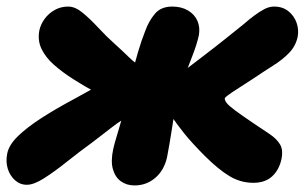

<svg xmlns="http://www.w3.org/2000/svg" viewBox="-27 -550 929 585"><path d="M745 7Q706 7 672 -13.5Q638 -34 597 -75Q558 -114 533.5 -144.5Q509 -175 496.5 -195.5Q484 -216 480 -224Q475 -233 473.5 -242.5Q472 -252 475 -263Q478 -283 494 -300Q510 -317 528 -330Q558 -353 591.5 -378.5Q625 -404 657 -429.5Q689 -455 715 -476Q731 -490 747 -502Q763 -514 778 -522Q793 -530 808 -530Q834 -530 851.5 -516Q869 -502 876.5 -481Q884 -460 880 -438Q874 -410 854.5 -389.5Q835 -369 806.5 -351Q778 -333 747 -312Q724 -297 707.5 -286.5Q691 -276 680.5 -269Q670 -262 664.5 -257.5Q659 -253 658 -251Q657 -245 663.5 -236.5Q670 -228 689.5 -213.5Q709 -199 746 -174Q775 -155 796 -140.5Q817 -126 826.5 -109.5Q836 -93 831 -67Q824 -33 802.5 -13Q781 7 745 7ZM55 13Q34 13 18.5 -1Q3 -15 -3.5 -36.5Q-10 -58 -5 -82Q0 -108 27 -134.5Q54 -161 98 -189.5Q142 -218 200 -249Q242 -272 262.5 -283.5Q283 -295 292 -300.5Q301 -306 307 -308L329 -240Q322 -243 304.5 -250Q287 -257 260.5 -271Q234 -285 196 -309Q163 -330 137.5 -352.5Q112 -375 99.5 -401Q87 -427 93 -458Q97 -476 109 -492.5Q121 -509 139.5 -519.5Q158 -530 181 -530Q202 -530 225 -511Q248 -492 273 -465Q298 -438 325 -414Q344 -397 365 -376.5Q386 -356 407 -344L376 -201Q343 -185 317 -164.5Q291 -144 254 -116Q214 -87 176.5 -57Q139 -27 107.5 -7Q76 13 55 13ZM383 15Q359 15 341.5 2.5Q324 -10 317 -34.5Q310 -59 318 -96Q321 -110 328.5 -134.5Q336 -159 345.5 -192.5Q355 -226 363 -267Q368 -294 376 -326.5Q384 -359 394 -393Q404 -427 416 -457Q426 -485 444.5 -507.5Q463 -530 498 -530Q526 -530 546 -518Q566 -506 574.5 -486.5Q583 -467 579 -443Q573 -415 558.5 -378Q544 -341 530 -304Q516 -267 511 -239Q508 -228 504.5 -206Q501 -184 497 -158.5Q493 -133 489 -109.5Q485 -86 482 -71Q473 -31 446 -8Q419 15 383 15Z"/></svg>

Font: Shantell Sans ExtraBold
Style: Italic
Weight: 800
Italic angle: -11°
Designer: Stephen Nixon, Anya Danilova, Shantell Martin
Foundry: Arrow Type
Version: Version 1.011;[c5ecc13dd]